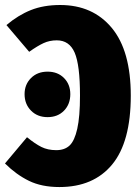

<svg xmlns="http://www.w3.org/2000/svg" viewBox="-25 -736 564 775"><path d="M217.8 -715.8Q349.6 -715.8 426.3 -623.3Q502.9 -530.8 502.9 -350.1Q502.9 -163.1 427.7 -72Q352.5 19 214.8 19Q143.1 19 91.8 -6.1Q40.5 -31.2 -4.9 -76.2L84 -182.1Q116.2 -155.8 142.1 -142.8Q168 -129.9 202.1 -129.9Q235.8 -129.9 255.9 -148.7Q275.9 -167.5 286.9 -216.3Q297.9 -265.1 297.9 -350.1Q297.9 -473.6 276.4 -523.4Q254.9 -573.2 204.1 -573.2Q175.3 -573.2 150.9 -562Q126.5 -550.8 92.8 -526.9L1 -634.8Q48.3 -674.8 99.6 -695.3Q150.9 -715.8 217.8 -715.8ZM258.8 -356Q258.8 -315.4 233.4 -289.3Q208 -263.2 167 -263.2Q126 -263.2 100.1 -289.6Q74.2 -315.9 74.2 -356Q74.2 -395 100.1 -420.9Q126 -446.8 167 -446.8Q208 -446.8 233.4 -421.1Q258.8 -395.5 258.8 -356Z"/></svg>

Font: Fira Sans Compressed Heavy
Style: Regular
Weight: 900
Width: 1
Designer: Carrois Corporate & Edenspiekermann AG
Foundry: Carrois Corporate GbR & Edenspiekermann AG
Version: Version 4.203;PS 004.203;hotconv 1.0.88;makeotf.lib2.5.64775